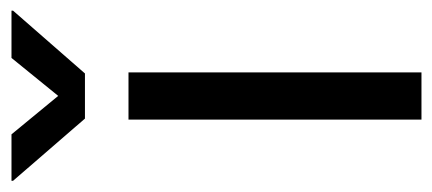

<svg xmlns="http://www.w3.org/2000/svg" viewBox="-280 -550 790 351"><g transform="rotate(-90 115.5 -375.0)"><path d="M71.8 0V-535.6H158.2V0ZM44.9 -749.5 115.2 -664.1 184.6 -749.5H271V-746.6L156.2 -615.2H73.7L-40 -746.6V-749.5Z"/></g></svg>

Font: Inter 20pt
Style: Regular
Weight: 400
Version: Version 4.001;git-66647c0bb